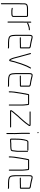

<svg xmlns="http://www.w3.org/2000/svg" viewBox="1650 -2338 865 4204"><g transform="rotate(90 2082.0 -235.5)"><path d="M73 166V-226C73 -239 75 -274 75 -286V-337C75 -342 76 -347 77 -350C81 -361 81 -378 94 -381C109 -387 122 -393 142 -393C150 -394 156 -394 161 -394H325C325 -391 328 -385 328 -382V-93C328 -81 305 -76 292 -76C284 -75 276 -75 269 -75H216C206 -75 199 -77 188 -78C174 -79 154 -89 151 -73C149 -62 158 -61 167 -58L202 -53C207 -52 211 -52 216 -52H269C276 -52 284 -52 293 -53C321 -53 351 -66 351 -93V-382C351 -399 341 -417 326 -417H161C156 -417 150 -417 142 -416C133 -416 125 -415 118 -413C92 -407 65 -398 59 -371C56 -360 52 -351 52 -337V-285C52 -274 50 -238 50 -226V166C50 172 56 177 62 177C68 177 73 172 73 166Z M642 -446C642 -452 637 -457 631 -457H603C589 -455 576 -451 563 -449C536 -442 507 -430 484 -420C471 -412 480 -392 494 -399C516 -409 542 -421 568 -426C579 -429 593 -434 604 -434H631C637 -434 642 -440 642 -446ZM453 -476V-374C453 -350 451 -320 451 -294V21C451 28 456 32 463 32C470 32 474 28 474 21V-294C474 -319 476 -351 476 -374V-476C476 -483 472 -488 465 -488C458 -488 453 -483 453 -476Z M883 -4C858 -4 831 -7 812 -15C805 -17 794 -21 790 -27C781 -39 773 -53 771 -70C768 -92 765 -116 765 -142V-449C765 -454 766 -460 767 -468C770 -484 770 -495 788 -495C793 -495 798 -495 803 -494C824 -488 852 -482 873 -477C901 -472 925 -465 954 -462L971 -459C985 -457 1016 -454 1016 -439V-262H964C951 -262 916 -260 902 -260H807C801 -260 796 -254 796 -248C796 -242 801 -237 807 -237H902C916 -237 951 -239 964 -239H1018C1029 -239 1039 -245 1039 -257V-440C1039 -471 1002 -479 974 -482L957 -484C952 -485 946 -486 940 -487C919 -490 899 -496 877 -500C848 -505 820 -518 788 -518C751 -518 742 -486 742 -449V-142C742 -131 743 -120 744 -110C746 -86 746 -66 753 -47C763 -21 777 0 806 7C828 15 855 19 883 19C893 19 903 21 913 21H1005C1010 21 1015 21 1019 22C1028 25 1038 28 1041 16C1045 0 1020 -2 1005 -2H913C903 -2 893 -4 883 -4Z M1141 -467C1145 -449 1148 -437 1154 -419C1169 -375 1183 -314 1196 -268L1206 -234C1218 -194 1227 -149 1238 -111C1241 -94 1252 -70 1257 -56C1266 -37 1272 -14 1292 -6C1304 0 1315 -10 1318 -17C1325 -34 1328 -49 1333 -70C1338 -92 1341 -121 1350 -141C1360 -164 1363 -182 1372 -208C1383 -242 1392 -277 1406 -307C1425 -360 1446 -409 1472 -454L1479 -466C1487 -479 1467 -490 1459 -478L1452 -465C1444 -451 1440 -445 1433 -431C1417 -405 1408 -375 1395 -345C1375 -293 1353 -236 1339 -179C1333 -156 1323 -139 1318 -113C1312 -85 1305 -53 1298 -29C1292 -33 1289 -40 1286 -48C1277 -67 1265 -92 1260 -116C1254 -137 1248 -154 1244 -178C1239 -204 1235 -216 1228 -240L1218 -274C1215 -286 1211 -299 1207 -314C1192 -367 1177 -420 1164 -473C1160 -488 1138 -483 1141 -467Z M1721 -4C1696 -4 1669 -7 1650 -15C1643 -17 1632 -21 1628 -27C1619 -39 1611 -53 1609 -70C1606 -92 1603 -116 1603 -142V-449C1603 -454 1604 -460 1605 -468C1608 -484 1608 -495 1626 -495C1631 -495 1636 -495 1641 -494C1662 -488 1690 -482 1711 -477C1739 -472 1763 -465 1792 -462L1809 -459C1823 -457 1854 -454 1854 -439V-262H1802C1789 -262 1754 -260 1740 -260H1645C1639 -260 1634 -254 1634 -248C1634 -242 1639 -237 1645 -237H1740C1754 -237 1789 -239 1802 -239H1856C1867 -239 1877 -245 1877 -257V-440C1877 -471 1840 -479 1812 -482L1795 -484C1790 -485 1784 -486 1778 -487C1757 -490 1737 -496 1715 -500C1686 -505 1658 -518 1626 -518C1589 -518 1580 -486 1580 -449V-142C1580 -131 1581 -120 1582 -110C1584 -86 1584 -66 1591 -47C1601 -21 1615 0 1644 7C1666 15 1693 19 1721 19C1731 19 1741 21 1751 21H1843C1848 21 1853 21 1857 22C1866 25 1876 28 1879 16C1883 0 1858 -2 1843 -2H1751C1741 -2 1731 -4 1721 -4Z M2002 -7V-34C2002 -39 2002 -48 2003 -59C2003 -94 2011 -122 2015 -156C2020 -199 2029 -239 2034 -281C2038 -298 2041 -308 2043 -325C2043 -336 2048 -350 2049 -361C2051 -376 2058 -392 2058 -408C2059 -411 2059 -419 2064 -419C2071 -418 2079 -418 2086 -418H2243C2247 -418 2251 -418 2256 -417C2257 -414 2258 -409 2259 -402C2259 -395 2260 -387 2261 -378C2265 -351 2268 -323 2268 -292V-8C2268 -1 2272 4 2279 4C2286 4 2291 -1 2291 -8V-292C2291 -303 2290 -313 2289 -324C2288 -343 2287 -363 2284 -381C2282 -395 2281 -413 2278 -425C2273 -440 2261 -441 2243 -441H2086C2079 -441 2072 -441 2065 -442C2048 -443 2036 -430 2036 -412C2035 -407 2034 -401 2033 -396C2027 -375 2022 -351 2020 -327C2018 -311 2014 -303 2012 -285C2006 -254 2001 -225 1997 -194C1990 -143 1979 -91 1979 -34V-7C1979 -1 1985 5 1991 5C1997 5 2002 -1 2002 -7Z M2431 -451H2707C2710 -451 2713 -451 2716 -450C2715 -447 2714 -445 2713 -443C2706 -433 2699 -425 2692 -415C2673 -390 2653 -361 2632 -338C2606 -312 2583 -276 2555 -250C2532 -225 2506 -199 2486 -173C2472 -152 2453 -134 2438 -116C2432 -108 2432 -109 2424 -99C2414 -87 2406 -75 2398 -63C2388 -47 2387 -24 2411 -24H2759C2765 -24 2771 -30 2771 -36C2771 -42 2765 -47 2759 -47H2415C2418 -54 2423 -59 2428 -66C2441 -83 2454 -102 2469 -117C2482 -130 2494 -144 2505 -159C2524 -186 2549 -211 2573 -235C2599 -261 2623 -296 2649 -322C2671 -345 2692 -376 2710 -402C2721 -417 2735 -429 2739 -450C2742 -469 2725 -474 2707 -474H2431C2424 -474 2419 -469 2419 -462C2419 -455 2424 -451 2431 -451Z M2888 -448V-265C2888 -217 2893 -170 2893 -122C2892 -107 2892 -93 2892 -79V45C2892 52 2897 57 2904 57C2911 57 2915 52 2915 45V-79C2915 -93 2915 -107 2916 -122C2916 -170 2911 -217 2911 -265V-448C2911 -454 2906 -459 2900 -459C2894 -459 2888 -454 2888 -448ZM2873 -629C2879 -623 2884 -618 2892 -626C2900 -634 2895 -640 2890 -645C2878 -655 2862 -640 2873 -629Z M3266 -425H3086C3066 -425 3052 -406 3045 -388C3024 -322 3015 -242 3015 -154V-43C3015 -33 3023 -24 3033 -24H3077C3084 -24 3093 -25 3102 -26L3126 -28H3183C3200 -28 3216 -32 3232 -32C3242 -32 3255 -36 3264 -39C3294 -46 3294 -91 3297 -125L3300 -146C3302 -164 3303 -166 3304 -187V-405C3304 -411 3299 -417 3293 -417C3287 -417 3281 -411 3281 -405V-188C3280 -169 3279 -166 3277 -149L3274 -127C3272 -110 3272 -99 3269 -83C3267 -63 3252 -55 3231 -55C3215 -55 3199 -51 3183 -51H3125C3111 -50 3092 -47 3077 -47H3038V-154C3038 -212 3040 -271 3051 -320C3056 -340 3063 -402 3086 -402H3266C3272 -402 3278 -408 3278 -414C3278 -420 3272 -425 3266 -425Z M3427 -7V-34C3427 -39 3427 -48 3428 -59C3428 -94 3436 -122 3440 -156C3445 -199 3454 -239 3459 -281C3463 -298 3466 -308 3468 -325C3468 -336 3473 -350 3474 -361C3476 -376 3483 -392 3483 -408C3484 -411 3484 -419 3489 -419C3496 -418 3504 -418 3511 -418H3668C3672 -418 3676 -418 3681 -417C3682 -414 3683 -409 3684 -402C3684 -395 3685 -387 3686 -378C3690 -351 3693 -323 3693 -292V-8C3693 -1 3697 4 3704 4C3711 4 3716 -1 3716 -8V-292C3716 -303 3715 -313 3714 -324C3713 -343 3712 -363 3709 -381C3707 -395 3706 -413 3703 -425C3698 -440 3686 -441 3668 -441H3511C3504 -441 3497 -441 3490 -442C3473 -443 3461 -430 3461 -412C3460 -407 3459 -401 3458 -396C3452 -375 3447 -351 3445 -327C3443 -311 3439 -303 3437 -285C3431 -254 3426 -225 3422 -194C3415 -143 3404 -91 3404 -34V-7C3404 -1 3410 5 3416 5C3422 5 3427 -1 3427 -7Z M3956 -4C3931 -4 3904 -7 3885 -15C3878 -17 3867 -21 3863 -27C3854 -39 3846 -53 3844 -70C3841 -92 3838 -116 3838 -142V-449C3838 -454 3839 -460 3840 -468C3843 -484 3843 -495 3861 -495C3866 -495 3871 -495 3876 -494C3897 -488 3925 -482 3946 -477C3974 -472 3998 -465 4027 -462L4044 -459C4058 -457 4089 -454 4089 -439V-262H4037C4024 -262 3989 -260 3975 -260H3880C3874 -260 3869 -254 3869 -248C3869 -242 3874 -237 3880 -237H3975C3989 -237 4024 -239 4037 -239H4091C4102 -239 4112 -245 4112 -257V-440C4112 -471 4075 -479 4047 -482L4030 -484C4025 -485 4019 -486 4013 -487C3992 -490 3972 -496 3950 -500C3921 -505 3893 -518 3861 -518C3824 -518 3815 -486 3815 -449V-142C3815 -131 3816 -120 3817 -110C3819 -86 3819 -66 3826 -47C3836 -21 3850 0 3879 7C3901 15 3928 19 3956 19C3966 19 3976 21 3986 21H4078C4083 21 4088 21 4092 22C4101 25 4111 28 4114 16C4118 0 4093 -2 4078 -2H3986C3976 -2 3966 -4 3956 -4Z"/></g></svg>

Font: Electronic
Style: ExLt
Weight: 200
Version: Version 1.011